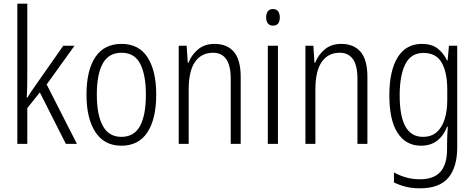

<svg xmlns="http://www.w3.org/2000/svg" viewBox="-20 -831 2572 1041"><path d="M128 -424Q128 -392 127.5 -362Q127 -332 125 -301H128Q138 -317 148 -332.5Q158 -348 169 -363L323 -583H384L233 -373L397 -51H337L196 -330L128 -245V-51H74V-811H128Z M827 -318Q827 -187 779.5 -114Q732 -41 638 -41Q546 -41 497.5 -114.5Q449 -188 449 -318Q449 -450 497 -521.5Q545 -593 639 -593Q733 -593 780 -520Q827 -447 827 -318ZM505 -318Q505 -208 537.5 -148.5Q570 -89 638 -89Q707 -89 739 -147.5Q771 -206 771 -318Q771 -424 740.5 -484.5Q710 -545 639 -545Q569 -545 537 -486.5Q505 -428 505 -318Z M1143 -593Q1212 -593 1248.5 -549.5Q1285 -506 1285 -414V-51H1231V-404Q1231 -476 1206.5 -510.5Q1182 -545 1135 -545Q1072 -545 1037.5 -495.5Q1003 -446 1003 -345V-51H949V-583H992L998 -491H1002Q1018 -533 1053.5 -563Q1089 -593 1143 -593Z M1460 -782Q1479 -782 1488 -769.5Q1497 -757 1497 -737Q1497 -692 1460 -692Q1442 -692 1432.5 -704Q1423 -716 1423 -737Q1423 -757 1432 -769.5Q1441 -782 1460 -782ZM1487 -583V-51H1432V-583Z M1830 -593Q1899 -593 1935.5 -549.5Q1972 -506 1972 -414V-51H1918V-404Q1918 -476 1893.5 -510.5Q1869 -545 1822 -545Q1759 -545 1724.5 -495.5Q1690 -446 1690 -345V-51H1636V-583H1679L1685 -491H1689Q1705 -533 1740.5 -563Q1776 -593 1830 -593Z M2268 -593Q2320 -593 2352 -568.5Q2384 -544 2404 -503H2407L2414 -583H2459V-32Q2459 75 2411 132.5Q2363 190 2257 190Q2215 190 2180.5 181.5Q2146 173 2116 158V104Q2149 122 2183.5 131.5Q2218 141 2257 141Q2331 141 2367.5 101Q2404 61 2404 -24V-55Q2404 -75 2405 -97Q2406 -119 2408 -144H2404Q2386 -96 2350.5 -68.5Q2315 -41 2263 -41Q2181 -41 2136 -110Q2091 -179 2091 -314Q2091 -447 2136 -520Q2181 -593 2268 -593ZM2276 -544Q2208 -544 2177.5 -483Q2147 -422 2147 -314Q2147 -200 2178.5 -144.5Q2210 -89 2273 -89Q2320 -89 2349 -115.5Q2378 -142 2391.5 -187Q2405 -232 2405 -288V-345Q2405 -438 2375 -491Q2345 -544 2276 -544Z"/></svg>

Font: Noto Sans Tamil UI Condensed Light
Style: Regular
Weight: 300
Width: 3
Designer: Jelle Bosma - Monotype Design Team
Foundry: Monotype Imaging Inc.
Version: Version 2.004; ttfautohint (v1.8.4.7-5d5b)